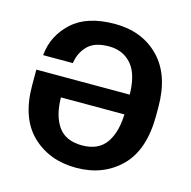

<svg xmlns="http://www.w3.org/2000/svg" viewBox="-108 -831 946 953"><g transform="rotate(15 365.0 -355.0)"><path d="M125.2 -405.3V-303.7H605.2V-405.3ZM528.6 -396.7V-320.1Q528.6 -217 489 -158.8Q449.5 -100.6 364.3 -100.6Q279.8 -100.6 241 -156Q202.1 -211.4 202.1 -310.3V-405.3H48.6V-325.7Q48.6 -156.5 137.7 -71Q226.8 14.4 364.5 14.4Q502.9 14.4 592.4 -73.5Q681.9 -161.4 681.9 -339.4V-382.8Q681.9 -547.4 595 -636.4Q508.1 -725.3 367.9 -725.3Q224.1 -725.3 148.6 -655.6Q73 -585.9 63.2 -488.3L62.7 -483.4H215.3L216.3 -489.3Q224.9 -540.5 260.1 -575.3Q295.4 -610.1 368.2 -610.1Q440.9 -610.1 484.7 -559Q528.6 -507.8 528.6 -396.7Z"/></g></svg>

Font: Roboto Flex
Style: Regular
Weight: 400
Designer: Berlow after Robertson
Foundry: Google
Version: Version 3.200;gftools[0.9.32]